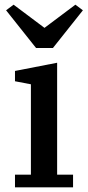

<svg xmlns="http://www.w3.org/2000/svg" viewBox="-20 -800 374 820"><path d="M44 -54H112V-440L44 -453V-497L224 -532V-54H292V0H44ZM6 -756 38 -780 170 -681 302 -780 334 -756 206 -595H134Z"/></svg>

Font: IBM Plex Serif Medm
Style: Regular
Weight: 500
Designer: Mike Abbink, Paul van der Laan, Pieter van Rosmalen
Foundry: Bold Monday
Version: Version 3.001